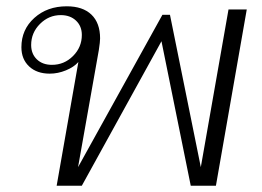

<svg xmlns="http://www.w3.org/2000/svg" viewBox="-20 -590 833 610"><path d="M764 -560 666 0H586L493 -459L240 0H160L229 -393Q215 -377 189.5 -366.5Q164 -356 138 -356Q97 -356 72.5 -379Q48 -402 48 -440Q48 -496 89 -533Q130 -570 192 -570Q243 -570 270.5 -543.5Q298 -517 298 -468Q298 -457 294 -431L228 -59L496 -543H520L618 -59L706 -560ZM240 -479Q240 -507 221.5 -524.5Q203 -542 173 -542Q135 -542 107 -514Q79 -486 79 -447Q79 -419 97 -401.5Q115 -384 145 -384Q184 -384 212 -412Q240 -440 240 -479Z"/></svg>

Font: Fahkwang ExtraLight
Style: Italic
Weight: 275
Italic angle: -10°
Designer: Suppakit Chalermlarp | Katatrad Co.,Ltd.
Foundry: Cadson Demak Co.,Ltd.
Version: Version 1.000; ttfautohint (v1.6)